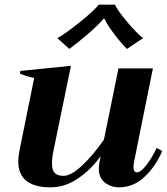

<svg xmlns="http://www.w3.org/2000/svg" viewBox="-20 -790 713 820"><path d="M276 -581 225 -627Q262 -648 321 -695.5Q380 -743 402 -770H471Q483 -744 523 -696.5Q563 -649 591 -627L522 -581Q496 -607 467 -645.5Q438 -684 426 -710H422Q402 -685 358 -647Q314 -609 276 -581ZM673 -145Q644 -78 596.5 -34Q549 10 489 10Q454 10 428 -10Q402 -30 402 -71Q402 -83 405 -98L410 -123Q369 -66 313.5 -28Q258 10 196 10Q58 10 58 -101Q58 -119 63 -146L126 -457Q91 -464 65 -476L67 -487L283 -509L209 -149Q202 -117 202 -93Q202 -63 214 -51Q226 -39 252 -39Q283 -39 329.5 -82Q376 -125 424 -194L486 -498H633L554 -106Q550 -86 550 -77Q550 -54 565 -54Q582 -54 606.5 -86.5Q631 -119 649 -158Z"/></svg>

Font: Trirong
Style: Bold Italic
Weight: 700
Italic angle: -12°
Designer: Katatrad Team
Foundry: CadsonDemak
Version: Version 1.001